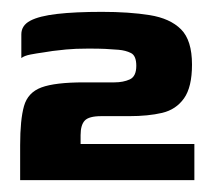

<svg xmlns="http://www.w3.org/2000/svg" viewBox="-20 -550 362 324"><path d="M14 -246Q14 -261 14 -275.5Q14 -290 14 -305Q14 -348 20.5 -371Q27 -394 50 -402.5Q73 -411 122 -411Q138 -411 147.5 -411Q157 -411 173 -411Q188 -411 199 -416Q210 -421 210 -439Q210 -456 201 -460.5Q192 -465 180 -466Q168 -467 157.5 -467.5Q147 -468 129 -468Q107 -468 91.5 -466.5Q76 -465 69 -464Q64 -463 53 -461.5Q42 -460 31.5 -458Q21 -456 16 -452V-492Q16 -507 31 -515Q46 -523 76.5 -526.5Q107 -530 152 -530Q198 -530 232.5 -524.5Q267 -519 285.5 -500.5Q304 -482 304 -441Q304 -403 290.5 -384Q277 -365 253.5 -359.5Q230 -354 198 -354Q190 -354 179.5 -354Q169 -354 151 -354Q130 -354 123 -346.5Q116 -339 116 -322V-307H308V-246Z"/></svg>

Font: Genos
Style: Bold
Weight: 700
Designer: Robert E. Leuschke
Foundry: Robert E. Leuschke
Version: Version 1.010